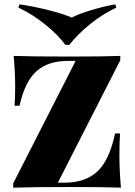

<svg xmlns="http://www.w3.org/2000/svg" viewBox="-20 -866 621 886"><path d="M535 -588 247 -23H277Q374 -23 429.5 -75Q485 -127 511 -250H534Q531 -208 531 -148Q531 -83 538 0Q470 -3 304 -3Q123 -3 41 0V-20L329 -585H294Q202 -585 148.5 -537.5Q95 -490 70 -378H47Q50 -410 50 -470Q50 -531 43 -608Q120 -605 302 -605Q462 -605 535 -608ZM517 -831Q453 -801 395.5 -754.5Q338 -708 300 -659H282Q246 -707 188 -753.5Q130 -800 65 -831L70 -846Q138 -836 205 -819Q272 -802 311 -785Q344 -802 400 -819Q456 -836 512 -846Z"/></svg>

Font: Playfair Display SC Black
Style: Regular
Weight: 900
Designer: Claus Eggers Sørensen
Foundry: Claus Eggers Sørensen
Version: Version 1.200; ttfautohint (v1.6)